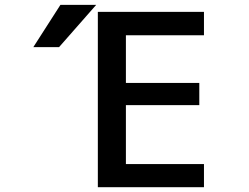

<svg xmlns="http://www.w3.org/2000/svg" viewBox="-20 -781 1040 802"><path d="M232.4 -760.7H381.8L226.6 -584H119.1ZM505.9 -633.8V-434.6H812.5V-341.8H505.9V-95.7H832V1H388.7V-731.4H832V-633.8Z"/></svg>

Font: GenEi Gothic M SemiBold
Style: Regular
Weight: 500
Designer: o_tamon (Modified); [Source Han Sans]
Ryoko NISHIZUKA  (kana & ideographs); Paul D. Hunt (Latin, Greek & Cyrillic); Wenl
Version: Version 1.1a;Original Version 1.004